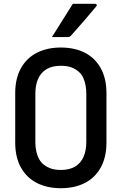

<svg xmlns="http://www.w3.org/2000/svg" viewBox="-20 -970 640 1010"><path d="M300 -720Q372 -720 425.5 -693Q479 -666 509.5 -612Q540 -558 540 -479V-221Q540 -142 509.5 -88Q479 -34 425.5 -7Q372 20 300 20Q229 20 175 -7Q121 -34 90.5 -88Q60 -142 60 -221V-479Q60 -558 90.5 -612Q121 -666 175 -693Q229 -720 300 -720ZM166 -223Q166 -188 175 -158.5Q184 -129 203 -110Q219 -95 242.5 -85.5Q266 -76 300 -76Q346 -76 375.5 -94Q405 -112 419.5 -145Q434 -178 434 -223V-477Q434 -500 430 -521.5Q426 -543 418 -560.5Q410 -578 397 -590Q380 -606 357 -615Q334 -624 300 -624Q254 -624 224.5 -606Q195 -588 180.5 -555.5Q166 -523 166 -477ZM363 -950Q392 -950 408.5 -950Q425 -950 440.5 -950Q456 -950 480 -950Q486 -950 488.5 -945.5Q491 -941 486 -936Q468 -915 453.5 -897.5Q439 -880 425 -864Q411 -848 394 -828.5Q377 -809 352 -781Q350 -779 346 -777Q342 -775 336 -775Q315 -775 302 -775Q289 -775 277.5 -775Q266 -775 253 -775Q272 -805 290 -833.5Q308 -862 326 -891Q344 -920 363 -950Z"/></svg>

Font: Recursive Monospace Medium
Style: Regular
Weight: 500
Version: Version 1.047